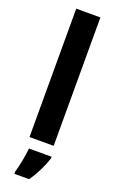

<svg xmlns="http://www.w3.org/2000/svg" viewBox="-185 -803 647 1068"><g transform="rotate(20 138.5 -269.5)"><path d="M210 0V-760H67V0ZM220 71V61H86C83 101 69 171 58 208V221H145C178 174 204 120 220 71Z"/></g></svg>

Font: Noto Sans Thai Looped SemiCondensed
Style: Bold
Weight: 700
Width: 4
Designer: Sasikarn Vongin, Ben Mitchell
Foundry: The Fontpad Ltd
Version: Version 1.001